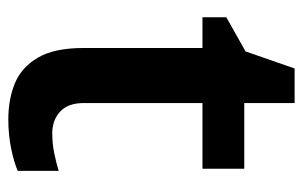

<svg xmlns="http://www.w3.org/2000/svg" viewBox="-150 -550 711 450"><g transform="rotate(90 205.0 -325.5)"><path d="M293 -93Q317 -93 339 -97.5Q361 -102 381 -108V-12Q360 -3 328 3.5Q296 10 260 10Q213 10 175.5 -5.5Q138 -21 115.5 -59.5Q93 -98 93 -166V-445H21V-501L101 -546L141 -661H222V-543H376V-445H222V-167Q222 -130 242 -111.5Q262 -93 293 -93Z"/></g></svg>

Font: Noto Sans Kawi SemiBold
Style: Regular
Weight: 600
Designer: Fadhl Haqq
Version: Version 1.000